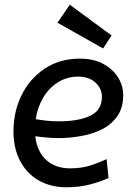

<svg xmlns="http://www.w3.org/2000/svg" viewBox="-20 -780 558 812"><path d="M261 12Q195 12 144.5 -16.5Q94 -45 65.5 -98.5Q37 -152 37 -225Q37 -308 71.5 -378Q106 -448 169.5 -490Q233 -532 318 -532Q376 -532 416.5 -510Q457 -488 479 -453Q501 -418 501 -378Q501 -323 475 -287Q449 -251 408 -231.5Q367 -212 319.5 -204Q272 -196 229 -196Q202 -196 175.5 -198.5Q149 -201 129 -204Q137 -138 176 -103Q215 -68 276 -68Q326 -68 365 -81Q404 -94 431 -107L439 -27Q409 -13 363 -0.5Q317 12 261 12ZM311 -456Q264 -456 226 -432.5Q188 -409 163.5 -368.5Q139 -328 131 -276Q154 -272 177.5 -269.5Q201 -267 229 -267Q313 -267 362 -290.5Q411 -314 411 -371Q411 -406 383.5 -431Q356 -456 311 -456ZM416 -575 223 -684 275 -760 452 -630Z"/></svg>

Font: ABeeZee
Style: Italic
Weight: 400
Italic angle: -10°
Designer: Anja Meiners
Foundry: Anja Meiners
Version: Version 1.003; ttfautohint (v1.8.3)